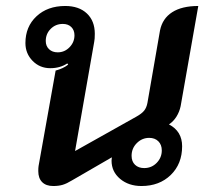

<svg xmlns="http://www.w3.org/2000/svg" viewBox="-20 -613 690 642"><path d="M108 -41Q108 -52 109 -58L166 -377Q192 -384 208 -397L205 -401Q181 -385 148 -385Q113 -385 89 -409.5Q65 -434 65 -469Q65 -524 102 -558.5Q139 -593 198 -593Q244 -593 270.5 -568Q297 -543 297 -500Q297 -482 295 -473L231 -108L436 -223Q454 -233 462 -243Q470 -253 473 -269L515 -511Q523 -551 555.5 -572Q588 -593 643 -593L584 -258Q580 -239 570 -223Q560 -207 545 -197Q589 -174 589 -124Q589 -65 551 -28Q513 9 453 9Q410 9 381.5 -15Q353 -39 353 -76L354 -87L221 -10Q203 1 189.5 5Q176 9 158 9Q134 9 121 -4Q108 -17 108 -41ZM229 -495Q229 -512 218.5 -522.5Q208 -533 190 -533Q166 -533 149.5 -516.5Q133 -500 133 -476Q133 -459 144 -448.5Q155 -438 173 -438Q196 -438 212.5 -455Q229 -472 229 -495ZM521 -110Q521 -129 509.5 -140.5Q498 -152 479 -152Q455 -152 437.5 -134.5Q420 -117 420 -92Q420 -73 431.5 -62Q443 -51 462 -51Q487 -51 504 -68.5Q521 -86 521 -110Z"/></svg>

Font: K2D SemiBold
Style: Italic
Weight: 600
Italic angle: -10°
Designer: Katatrad Aksorn Co.,Ltd.
Foundry: Cadson Demak Co.,Ltd.
Version: Version 1.000; ttfautohint (v1.6)